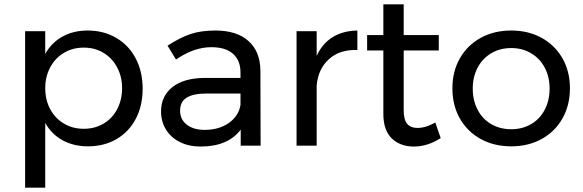

<svg xmlns="http://www.w3.org/2000/svg" viewBox="-20 -673 2692 887"><path d="M639 -263Q639 -185 607.5 -124.5Q576 -64 518.5 -30.5Q461 3 387 3Q320 3 269 -25Q218 -53 189 -105V194H96V-529H189V-424Q218 -476 268.5 -504Q319 -532 385 -532Q459 -532 517 -498Q575 -464 607 -403Q639 -342 639 -263ZM544 -266Q544 -319 521 -362Q498 -405 458 -429Q418 -453 367 -453Q316 -453 275.5 -429Q235 -405 212 -362Q189 -319 189 -266Q189 -211 212 -168.5Q235 -126 275.5 -102Q316 -78 367 -78Q418 -78 458.5 -102Q499 -126 521.5 -169Q544 -212 544 -266Z M1092 0V-74Q1033 4 907 4Q852 4 810.5 -17Q769 -38 746.5 -75Q724 -112 724 -158Q724 -229 776.5 -270.5Q829 -312 923 -313H1091V-338Q1091 -394 1056.5 -424.5Q1022 -455 956 -455Q876 -455 793 -398L754 -462Q811 -499 859.5 -515.5Q908 -532 975 -532Q1074 -532 1128 -483.5Q1182 -435 1183 -348L1184 0ZM1091 -188V-241H936Q873 -241 842.5 -222Q812 -203 812 -162Q812 -121 843 -97Q874 -73 926 -73Q991 -73 1036.5 -104.5Q1082 -136 1091 -188Z M1631 -532V-442Q1550 -445 1500 -400Q1450 -355 1443 -279V0H1350V-529H1443V-415Q1469 -472 1517 -501.5Q1565 -531 1631 -532Z M2016 -35Q1955 4 1892 4Q1829 4 1790 -33.5Q1751 -71 1751 -147V-440H1676V-511H1751V-653H1845V-511H2007V-440H1845V-164Q1845 -120 1861 -101Q1877 -82 1909 -82Q1947 -82 1991 -107Z M2613 -265Q2613 -187 2578.5 -126Q2544 -65 2482.5 -31Q2421 3 2342 3Q2262 3 2200.5 -31Q2139 -65 2104.5 -125.5Q2070 -186 2070 -265Q2070 -343 2104.5 -403.5Q2139 -464 2200.5 -498Q2262 -532 2342 -532Q2421 -532 2482.5 -498Q2544 -464 2578.5 -403.5Q2613 -343 2613 -265ZM2164 -264Q2164 -209 2186.5 -166Q2209 -123 2249.5 -99.5Q2290 -76 2342 -76Q2393 -76 2433.5 -99.5Q2474 -123 2496.5 -166Q2519 -209 2519 -264Q2519 -318 2496.5 -360.5Q2474 -403 2433.5 -427Q2393 -451 2342 -451Q2290 -451 2249.5 -427Q2209 -403 2186.5 -360.5Q2164 -318 2164 -264Z"/></svg>

Font: Montserrat
Style: Regular
Weight: 400
Designer: Julieta Ulanovsky
Foundry: Julieta Ulanovsky
Version: Version 6.001